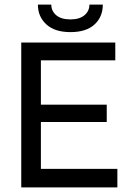

<svg xmlns="http://www.w3.org/2000/svg" viewBox="-20 -811 563 831"><path d="M488 0H72V-627H479V-550H157V-358H442V-283H157V-80H488ZM425 -791Q425 -738 389 -705Q353 -672 285 -672Q217 -672 180.5 -705.5Q144 -739 144 -791H202Q202 -763 223.5 -745Q245 -727 285 -727Q324 -727 345.5 -745Q367 -763 367 -791Z"/></svg>

Font: Blinker
Style: Regular
Weight: 400
Designer: Juergen Huber
Foundry: supertype
Version: 1.017